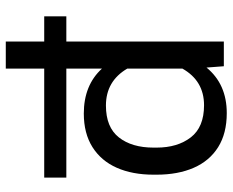

<svg xmlns="http://www.w3.org/2000/svg" viewBox="-88 -490 781 644"><g transform="rotate(90 302.0 -167.5)"><path d="M575.2 74.2H209.5V203.1H118.7V74.2H34.2V0H118.7V-528.3H201.7L206.1 -470.2Q261.7 -538.1 358.9 -538.1Q426.8 -538.1 472.9 -509.3Q519 -480.5 542.2 -427.5Q565.4 -374.5 565.4 -302.7V-292.5Q565.4 -221.7 542.2 -169.2Q519 -116.7 472.9 -87.6Q426.8 -58.6 360.4 -58.6Q265.1 -58.6 209.5 -119.6V0H575.2ZM209.5 -204.6Q251.5 -132.8 333.5 -132.8Q406.2 -132.8 440.4 -176.3Q474.6 -219.7 474.6 -292.5V-302.7Q474.6 -373 440.2 -417.5Q405.8 -461.9 332.5 -461.9Q250.5 -461.9 209.5 -389.2Z"/></g></svg>

Font: Mardoto
Style: Regular
Weight: 400
Designer: Christian Robertson, Vahan Hovhannisyan
Foundry: Google
Version: Version 1.000